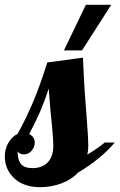

<svg xmlns="http://www.w3.org/2000/svg" viewBox="-52 -770 496 796"><path d="M409 -750 288 -561H213L304 -750ZM314 -167Q314 -155 313 -146Q312 -137 310 -129Q330 -141 349 -154Q368 -167 382 -179H424Q393 -143 355.5 -112.5Q318 -82 271 -54Q244 -25 202 -9.5Q160 6 114 6Q47 6 7.5 -30.5Q-32 -67 -32 -122Q-32 -153 -17 -178.5Q-2 -204 21 -215Q55 -276 84.5 -345.5Q114 -415 144 -511L292 -531Q295 -456 299 -394Q303 -332 309 -259Q312 -217 313 -200Q314 -183 314 -167ZM150 -403Q137 -362 118.5 -317.5Q100 -273 69 -214Q80 -209 86 -200Q92 -191 92 -179Q92 -160 79 -145Q66 -130 48 -130Q38 -130 31 -133.5Q24 -137 21 -143Q21 -106 35.5 -89.5Q50 -73 82 -73Q123 -73 146 -97Q169 -121 169 -166Q169 -180 168 -194.5Q167 -209 164 -243Q159 -290 156 -326Q153 -362 150 -403Z"/></svg>

Font: Galada
Style: Regular
Weight: 400
Designer: Latin by Pablo Impallari, Bengali by Jeremie Hornus, Yoann Minet, and Juan Bruce
Foundry: black foundry
Version: Version 1.261;PS 1.261;hotconv 1.0.86;makeotf.lib2.5.63406